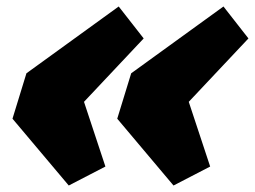

<svg xmlns="http://www.w3.org/2000/svg" viewBox="-20 -557 786 592"><path d="M305 -43.5 192 15 18.5 -191 61.5 -331 346 -537 423 -438.5 239 -243ZM628 -43.5 515 15 341.5 -191 384.5 -331 669 -537 746 -438.5 562 -243Z"/></svg>

Font: Newsreader 6pt ExtraBold
Style: Italic
Weight: 800
Italic angle: -17°
Designer: Hugues Gentile
Foundry: Production Type
Version: Version 1.003; ttfautohint (v1.8.3)